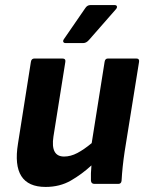

<svg xmlns="http://www.w3.org/2000/svg" viewBox="-20 -726 577 758"><path d="M160 12Q23 12 51 -159L102 -482Q104 -495 116 -495H226Q240 -495 238 -482L191 -187Q179 -108 233 -108Q259 -108 285.5 -122Q312 -136 342 -161L393 -482Q395 -495 406 -495H518Q531 -495 529 -482L472 -127Q463 -67 460 -13Q459 0 447 0H353Q340 0 339 -13Q338 -41 341 -73Q303 -38 259.5 -13Q216 12 160 12ZM239 -556Q232 -556 230 -560.5Q228 -565 232 -571L316 -693Q324 -706 337 -706H432Q440 -706 441.5 -701Q443 -696 438 -690L332 -569Q321 -556 309 -556Z"/></svg>

Font: Sofia Sans ExtraBold
Style: Italic
Weight: 800
Italic angle: -9°
Designer: Botio Nikoltchev, Ani Petrova
Foundry: lettersoup
Version: Version 4.100; ttfautohint (v1.8.4.7-5d5b)